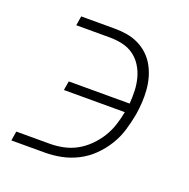

<svg xmlns="http://www.w3.org/2000/svg" viewBox="-99 -615 699 711"><g transform="rotate(20 250.0 -260.0)"><path d="M18 0 24 -37H156Q182 -37 209 -42.5Q236 -48 260.5 -61.5Q285 -75 305.5 -95.5Q326 -116 340.5 -139.5Q355 -163 363.5 -189Q372 -215 377 -242H137L143 -278H383Q385 -304 384 -329.5Q383 -355 376.5 -379Q370 -403 357 -423.5Q344 -444 324.5 -458Q305 -472 280.5 -477.5Q256 -483 230 -483H98L104 -520H236Q261 -520 285 -516Q309 -512 330.5 -501.5Q352 -491 369 -475Q386 -459 397.5 -438.5Q409 -418 415.5 -395Q422 -372 424 -347.5Q426 -323 424.5 -298Q423 -273 419 -248Q413 -216 403.5 -184Q394 -152 376 -122.5Q358 -93 333 -68.5Q308 -44 277.5 -28.5Q247 -13 214.5 -6.5Q182 0 150 0Z"/></g></svg>

Font: Iosevka Curly Slab Extralight
Style: Italic
Weight: 200
Italic angle: -9°
Monospace: yes
Designer: Belleve Invis
Foundry: Belleve Invis
Version: Version 22.1.2; ttfautohint (v1.8.4)